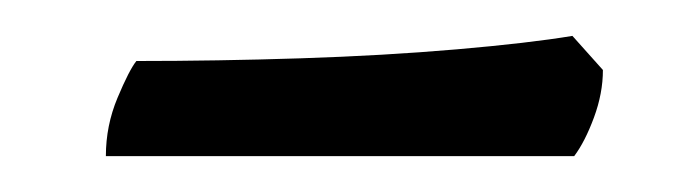

<svg xmlns="http://www.w3.org/2000/svg" viewBox="-20 -357 376 107"><path d="M39 -270Q39 -287 45.5 -302.5Q52 -318 56 -323Q101 -323 147.5 -324.5Q194 -326 234.5 -329.5Q275 -333 299 -337L316 -318Q316 -305 311 -291.5Q306 -278 300 -270Z"/></svg>

Font: Texturina Medium 12pt
Style: Italic
Weight: 400
Italic angle: -11°
Version: Version 1.002